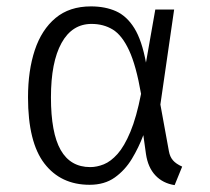

<svg xmlns="http://www.w3.org/2000/svg" viewBox="-20 -554 640 586"><path d="M257.5 -534.5Q301 -534.5 334 -519.8Q367 -505 390 -468Q413 -431 425.5 -363L454 -525H511.5L469.5 -235L495.5 -92.5Q498.5 -75.5 507.8 -64.8Q517 -54 536 -45.5L513 11Q477 5.5 454.2 -18.8Q431.5 -43 425.5 -84L417.5 -141.5Q403.5 -104 382.5 -69.2Q361.5 -34.5 330.2 -12.2Q299 10 253.5 10Q165.5 10 115.5 -55Q65.5 -120 65.5 -257Q65.5 -338.5 86.2 -401Q107 -463.5 149.5 -499Q192 -534.5 257.5 -534.5ZM259.5 -481Q200 -481 167.8 -422.8Q135.5 -364.5 135.5 -257Q135.5 -148.5 165.2 -96.2Q195 -44 255.5 -44Q275.5 -44 296.8 -52.5Q318 -61 338.8 -84.2Q359.5 -107.5 378 -151.8Q396.5 -196 410.5 -267.5Q395.5 -354 374 -400.2Q352.5 -446.5 324.2 -463.8Q296 -481 259.5 -481Z"/></svg>

Font: Fira Code Light Light
Style: Regular
Weight: 300
Monospace: yes
Version: Version 5.002